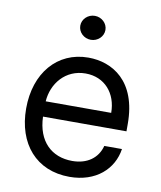

<svg xmlns="http://www.w3.org/2000/svg" viewBox="-85 -818 752 897"><g transform="rotate(10 291.0 -369.5)"><path d="M305.4 11.4C431.1 11.4 510.7 -62.5 524.9 -159.1H441.1C425.4 -99.4 375.7 -63.9 305.4 -63.9C207 -63.9 139.2 -127.5 135.3 -244.3H531.2V-279.8C531.2 -483 410.5 -552.6 296.9 -552.6C149.1 -552.6 51.1 -436.1 51.1 -268.5C51.1 -100.9 147.7 11.4 305.4 11.4ZM135.3 -316.8C141 -401.6 201 -477.3 296.9 -477.3C387.8 -477.3 446 -409.1 446 -316.8ZM233 -693.2C233 -661.9 259.9 -636.4 292.6 -636.4C325.3 -636.4 352.3 -661.9 352.3 -693.2C352.3 -724.4 325.3 -750 292.6 -750C259.9 -750 233 -724.4 233 -693.2Z"/></g></svg>

Font: Margiela Sans
Style: Regular
Weight: 400
Designer: Stefan Endress, Andreas Faust
Version: Version 1.100;FEAKit 1.0